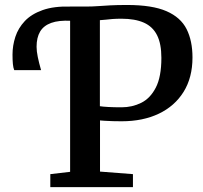

<svg xmlns="http://www.w3.org/2000/svg" viewBox="-20 -770 836 790"><path d="M187 0V-53.5L268.5 -63V-705L257 -724L268.5 -743H331.5Q360 -743 383.2 -744.8Q406.5 -746.5 434.2 -748Q462 -749.5 503 -749.5Q606.5 -749.5 665 -724Q723.5 -698.5 747.8 -650.2Q772 -602 772 -533.5Q772 -451 735.5 -392.2Q699 -333.5 633.5 -302.2Q568 -271 480.5 -271Q463.5 -271 444.5 -271.5Q425.5 -272 410.8 -273Q396 -274 391.5 -274.5V-64L527 -53.5V0ZM480 -328.5Q524 -328.5 561.2 -347Q598.5 -365.5 621.2 -409.8Q644 -454 644 -532Q644 -590 626.2 -625.2Q608.5 -660.5 572 -676.8Q535.5 -693 480 -693Q459 -693 443 -691.8Q427 -690.5 414.8 -689Q402.5 -687.5 391 -687V-333Q403 -331 425.5 -329.8Q448 -328.5 480 -328.5ZM38.5 -481.5Q34.5 -491 33 -506.5Q31.5 -522 31.5 -545.5Q31.5 -582.5 43.2 -618.5Q55 -654.5 82 -683.2Q109 -712 155.5 -728.5Q202 -745 271 -743L279 -713.5L271 -684.5Q222 -687 190.8 -675.8Q159.5 -664.5 145 -640Q130.5 -615.5 130.5 -577.5Q130.5 -559.5 135.5 -535.2Q140.5 -511 149 -481.5Z"/></svg>

Font: Merriweather SemiBold
Style: Regular
Weight: 600
Version: Version 2.100